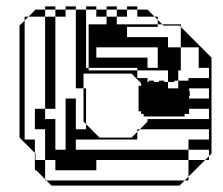

<svg xmlns="http://www.w3.org/2000/svg" viewBox="-20 -580 696 600"><path d="M153 -432H121V-528H69L91 -550H121V-528H153V-550H121V-560H153V-550H185V-528H153ZM345 -528V-504H473V-496H377V-464H505V-432H545V-360H537V-336H505V-360H409V-368H257V-400H441V-368H473V-432H257V-504H313V-528H281V-550H249V-560H281V-550H313V-528H345V-550H313V-560H345V-550H377V-528ZM249 -272H241V-304H217V-550H185V-560H217V-550H249V-368H257V-360H409V-336H441V-300L391 -350H241V-304H249ZM569 -240V-272H505V-304H569V-272H633V-304H569V-336H633V-368H601V-432H545V-496L541 -500H491L487 -504H473V-518L463 -528H409V-550H377V-560H409V-550H441L463 -528H473V-518L487 -504H545V-496L641 -400V-100L633 -92V-80H621L633 -92V-112H569V-144H633V-176H417L441 -200V-208H633V-240ZM153 -336H121V-432H153ZM281 -400V-432H257V-400ZM537 -304V-336H505V-304ZM153 -336V-240H121V-336ZM249 -240H241V-272H249ZM249 -208H241V-240H249ZM249 -176V-192L241 -200V-208H249V-192L291 -150H391L409 -168V-176H417L409 -168V-144H217V-112H569V-80H621L569 -28V-16H557L569 -28V-80H281V-48H185V-80H281V-48H153V-80H121V-48H93L91 -50V-80H121V-20L125 -16H557L541 0H141L125 -16H121V-20L93 -48H89V-102L41 -150V-500L57 -516V-528H69L57 -516V-144H89V-102L91 -100V-80H121V-176H89V-240H121V-208H153V-112H185V-272H217V-176ZM557 -216H429V-224H421V-232H413V-312H421V-324H445V-328H461V-324H477V-328H493V-324H525V-328H573V-312H571V-296H573V-280H571V-264H573V-248H571V-224H557Z"/></svg>

Font: Rubik Broken Fax
Style: Regular
Weight: 400
Designer: Hubert and Fischer, NaN
Foundry: Hubert and Fischer, NaN
Version: Version 2.201